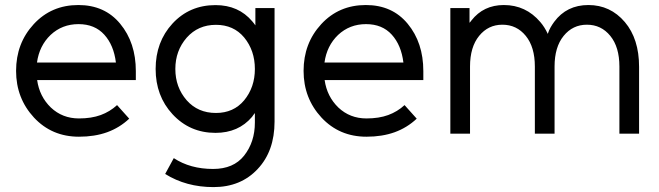

<svg xmlns="http://www.w3.org/2000/svg" viewBox="-20 -532 2622 764"><path d="M520.5 -213.3V-249Q520.5 -362.2 458.2 -437.5Q396.7 -512 291.8 -512Q184.5 -512 114.3 -436Q44 -359.8 44 -250Q44 -141.2 115.2 -64.2Q186.2 12 294.2 12Q356.8 12 406.3 -5.8Q455.8 -23.7 494.2 -59.8L445.8 -113.8Q417.5 -87.7 380.7 -74.2Q343.8 -60.7 294.2 -60.7Q228.3 -60.7 182.2 -104.3Q137 -148.2 127.8 -213.3ZM292.5 -436Q357 -436 395 -394Q432.7 -352.5 441.2 -283.3H127.2Q136.3 -349.8 181.3 -393Q227.2 -436 292.5 -436Z M839.3 -433.2Q909.5 -433.2 951.5 -383Q994.2 -331 994.2 -257.5Q994.2 -184.8 951.5 -132.8Q909.5 -82.5 839.3 -82.5Q767.5 -82.5 723 -132.8Q677.7 -184.8 677.7 -257.5Q677.7 -330.2 723 -382.2Q768.3 -433.2 839.3 -433.2ZM837.5 -511.7Q734.2 -511.7 666.3 -438.2Q599.3 -365.3 599.3 -257.5Q599.3 -150.3 666.3 -77.7Q735 -3.3 837.5 -3.3Q928.8 -3.3 982.8 -66.8Q985.5 -71.2 988.5 -74.9Q991.5 -78.7 994.2 -82.2V-44.3Q994.2 33 951.2 87.5Q909.2 140.3 828 140.3Q737 140.3 671.5 97.2L637.2 160.2Q720.8 212.5 829.5 212.5Q938.2 212.5 1005.3 140.5Q1072.5 69.3 1072.5 -48.2V-499.8H996.2V-431Q993.3 -435.5 990 -439.5Q986.7 -443.5 983.8 -447Q929.3 -511.7 837.5 -511.7Z M1664.5 -213.3V-249Q1664.5 -362.2 1602.2 -437.5Q1540.7 -512 1435.8 -512Q1328.5 -512 1258.3 -436Q1188 -359.8 1188 -250Q1188 -141.2 1259.2 -64.2Q1330.2 12 1438.2 12Q1500.8 12 1550.3 -5.8Q1599.8 -23.7 1638.2 -59.8L1589.8 -113.8Q1561.5 -87.7 1524.7 -74.2Q1487.8 -60.7 1438.2 -60.7Q1372.3 -60.7 1326.2 -104.3Q1281 -148.2 1271.8 -213.3ZM1436.5 -436Q1501 -436 1539 -394Q1576.7 -352.5 1585.2 -283.3H1271.2Q1280.3 -349.8 1325.3 -393Q1371.2 -436 1436.5 -436Z M2523 0V-266Q2523 -377.3 2466.3 -444.3Q2408.7 -512 2321.3 -512Q2234.8 -512 2185.3 -445.2Q2177.5 -434.7 2170.8 -422.9Q2164.2 -411.2 2159.7 -397.2Q2147.3 -424.2 2130 -444.3Q2072.3 -512 1985 -512Q1903.8 -512 1855.7 -450.3Q1854.5 -448.3 1852.4 -445.9Q1850.3 -443.5 1848.3 -441.3V-500H1772V0H1850.3V-267.3Q1850.3 -344.8 1886.5 -389.2Q1922.7 -433.7 1979 -433.7Q2036 -433.7 2072.2 -389.2Q2108.3 -344.8 2108.3 -267.3V0H2186.7V-267.3Q2186.7 -344.8 2222.8 -389.2Q2259 -433.7 2315.3 -433.7Q2372.3 -433.7 2408.5 -389.2Q2444.7 -344.8 2444.7 -267.3V0Z"/></svg>

Font: Unageo Variable
Style: Regular
Weight: 300
Designer: Richard Sepsi
Foundry: Richard Sepsi
Version: Version 2.200